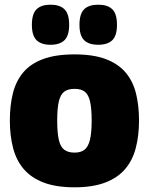

<svg xmlns="http://www.w3.org/2000/svg" viewBox="-20 -789 635 819"><path d="M22 -275Q22 -339 35 -391Q48 -443 79 -480Q110 -517 163.5 -537Q217 -557 298 -557Q378 -557 431 -537Q484 -517 515.5 -480Q547 -443 560 -391Q573 -339 573 -275Q573 -210 559 -157Q545 -104 513 -67Q481 -30 428 -10Q375 10 298 10Q220 10 167 -10Q114 -30 82 -67Q50 -104 36 -157Q22 -210 22 -275ZM224 -275Q224 -222 231 -192Q238 -162 254.5 -150Q271 -138 298 -138Q324 -138 340 -150Q356 -162 363.5 -192Q371 -222 371 -275Q371 -327 364 -356.5Q357 -386 341.5 -398Q326 -410 298 -410Q270 -410 254 -398Q238 -386 231 -356.5Q224 -327 224 -275ZM399 -598Q359 -598 339 -617.5Q319 -637 319 -683Q319 -730 339 -749.5Q359 -769 399 -769Q439 -769 459 -749.5Q479 -730 479 -683Q479 -637 459 -617.5Q439 -598 399 -598ZM195 -598Q156 -598 136 -617.5Q116 -637 116 -683Q116 -730 136 -749.5Q156 -769 195 -769Q235 -769 255 -749.5Q275 -730 275 -683Q275 -637 255 -617.5Q235 -598 195 -598Z"/></svg>

Font: Georama ExtraBold
Style: Regular
Weight: 800
Designer: Jean-Baptiste Levee
Foundry: Production Type
Version: Version 1.001